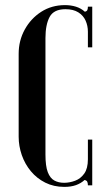

<svg xmlns="http://www.w3.org/2000/svg" viewBox="-20 -725 415 751"><path d="M53 -190.2V-514.5Q53 -566.2 76.8 -609.4Q100.5 -652.5 141.2 -678.8Q182 -705 234.2 -705Q257.2 -705 277.2 -698.8Q297.2 -692.5 311.8 -679.2Q319.5 -680.8 321.6 -685.6Q323.8 -690.5 323.8 -699H340.8V-539.8H323.8V-601Q323.8 -624.2 314.8 -644.4Q305.8 -664.5 286.2 -676.8Q266.8 -689 236 -689Q190.5 -689 174.1 -658.8Q157.8 -628.5 157.8 -576V-120.5Q157.8 -75.2 166.9 -51.6Q176 -28 192.4 -19Q208.8 -10 230.8 -10Q252.2 -10 273.9 -18.1Q295.5 -26.2 309.6 -46.1Q323.8 -66 323.8 -102V-179H340.8V0H323.8Q323.8 -8.5 321.4 -13.9Q319 -19.2 310.8 -21Q296.5 -7.8 277.1 -0.9Q257.8 6 231.5 6Q190.2 6 157.1 -10.6Q124 -27.2 100.8 -55.2Q77.5 -83.2 65.2 -118.5Q53 -153.8 53 -190.2Z"/></svg>

Font: Emberly Black
Style: Regular
Weight: 900
Designer: Rajesh Rajput
Foundry: Rajesh Rajput
Version: Version 1.000